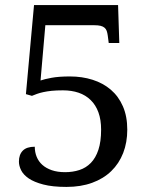

<svg xmlns="http://www.w3.org/2000/svg" viewBox="-20 -733 599 763"><path d="M238.8 -48.8Q269.5 -48.8 295.7 -57.4Q321.8 -65.9 341.1 -85.7Q360.4 -105.5 371.1 -137.9Q381.8 -170.4 381.8 -217.8Q381.8 -257.3 371.1 -286.6Q360.4 -315.9 340.3 -335.4Q320.3 -355 292.5 -364.5Q264.6 -374 230 -374Q204.1 -374 185.3 -372.1Q166.5 -370.1 152.1 -366.9Q137.7 -363.8 127 -359.9Q116.2 -356 106.9 -352.1L83 -358.9L115.2 -712.9H449.2L454.1 -562H412.1L408.2 -591.8Q406.7 -602.5 404.1 -610.1Q401.4 -617.7 395.5 -622.8Q389.6 -627.9 379.6 -630.4Q369.6 -632.8 354 -632.8H160.2L141.1 -413.1Q156.2 -418.5 184.8 -423.8Q213.4 -429.2 257.8 -429.2Q306.2 -429.2 347.9 -416Q389.6 -402.8 420.4 -376.5Q451.2 -350.1 468.5 -310.3Q485.8 -270.5 485.8 -217.8Q485.8 -167 469.5 -125Q453.1 -83 422.1 -53Q391.1 -22.9 346.2 -6.6Q301.3 9.8 244.1 9.8Q188.5 9.8 152.1 0.2Q115.7 -9.3 94.2 -23.9Q72.8 -38.6 64 -56.4Q55.2 -74.2 55.2 -90.8Q55.2 -118.7 70.6 -134.3Q85.9 -149.9 118.2 -149.9Q118.2 -128.4 125.7 -109.9Q133.3 -91.3 148.2 -77.9Q163.1 -64.5 185.8 -56.6Q208.5 -48.8 238.8 -48.8Z"/></svg>

Font: Noto Serif Lao
Style: Regular
Weight: 400
Designer: Danh Hong
Foundry: Danh Hong
Version: Version 1.03 uh